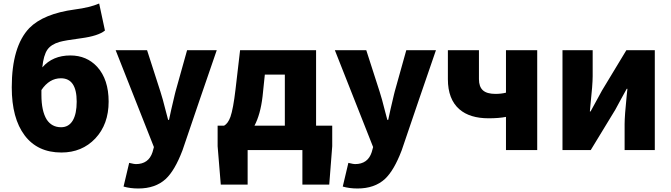

<svg xmlns="http://www.w3.org/2000/svg" viewBox="-20 -855 3822 1094"><path d="M330 14Q194 14 120.5 -83.5Q47 -181 47 -357Q47 -590 147 -695Q228 -777 406 -801Q492 -812 545 -835L578 -681Q540 -650 442 -637Q350 -625 319 -616Q271 -602 250 -572Q228 -540 221 -471Q280 -539 381 -539Q474 -539 534 -474Q599 -402 599 -276Q599 -147 523 -66Q447 14 330 14ZM328 -130Q372 -130 395 -169Q417 -207 417 -276Q417 -409 327 -409Q261 -409 216 -342V-314Q216 -223 246 -174Q275 -130 328 -130Z M768 219Q722 219 684 208L716 73Q719 74 725 75Q745 80 754 80Q827 80 849 12L857 -17L639 -569H818L894 -333Q906 -297 925 -221Q934 -189 938 -172H943Q953 -221 976 -317Q979 -328 980 -333L1046 -569H1215L1117 -284L1020 1Q976 117 924 165Q865 219 768 219Z M1238 197 1220 -22V-139H1257Q1279 -151 1293 -189Q1309 -235 1322 -346L1348 -569H1564H1781V-139H1873V-22L1856 197H1703V0H1391V197ZM1430 -139H1603V-284V-430H1489L1476 -305Q1464 -203 1430 -139Z M2017 219Q1971 219 1933 208L1965 73Q1968 74 1974 75Q1994 80 2003 80Q2076 80 2098 12L2106 -17L1888 -569H2067L2143 -333Q2155 -297 2174 -221Q2183 -189 2187 -172H2192Q2202 -221 2225 -317Q2228 -328 2229 -333L2295 -569H2464L2366 -284L2269 1Q2225 117 2173 165Q2114 219 2017 219Z M2863 0V-189Q2823 -181 2764 -181Q2657 -181 2598 -232Q2532 -289 2532 -404V-569H2709V-404Q2709 -361 2731.5 -340.5Q2754 -320 2803 -320Q2836 -320 2863 -327V-569H3041V-284V0Z M3185 0V-569H3357V-421Q3357 -374 3344 -253Q3342 -231 3341 -220H3345Q3353 -235 3374 -273Q3401 -321 3410 -339L3549 -569H3711V-284V0H3539V-148Q3539 -194 3551 -312Q3554 -337 3555 -349H3551Q3542 -333 3519 -291Q3495 -246 3486 -230L3346 0Z"/></svg>

Font: GenSekiGothic TW H
Style: Regular
Weight: 900
Version: Version 1.501;PS 1;hotconv 16.6.51;makeotf.lib2.5.65220